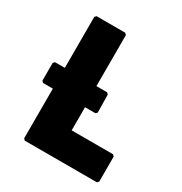

<svg xmlns="http://www.w3.org/2000/svg" viewBox="-192 -973 1063 1121"><g transform="rotate(30 340.0 -412.5)"><path d="M412 -338 422 -348 420 -468 410 -478H338V-822L327 -832H135L125 -822V-478H59L49 -468V-348L59 -338H125V-3L135 7H621L631 -3V-172L621 -182H342V-338Z"/></g></svg>

Font: Hussar Woodtype
Style: Ultra
Weight: 900
Foundry: Cannot Into Space Fonts
Version: Version 1.07